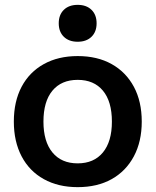

<svg xmlns="http://www.w3.org/2000/svg" viewBox="-20 -761 641 791"><path d="M300 10Q220 10 160.5 -23Q101 -56 69 -117Q37 -178 37 -260Q37 -343 69 -403.5Q101 -464 160.5 -497Q220 -530 300 -530Q381 -530 440 -497Q499 -464 531.5 -403.5Q564 -343 564 -260Q564 -178 531.5 -117Q499 -56 440 -23Q381 10 300 10ZM300 -88Q367 -88 404 -133Q441 -178 441 -260Q441 -343 404 -387.5Q367 -432 300 -432Q233 -432 196 -387.5Q159 -343 159 -260Q159 -178 196 -133Q233 -88 300 -88ZM300 -589Q264 -589 243 -609.5Q222 -630 222 -665Q222 -700 243 -720.5Q264 -741 300 -741Q336 -741 357 -720.5Q378 -700 378 -665Q378 -630 357 -609.5Q336 -589 300 -589Z"/></svg>

Font: M PLUS 2 SemiBold
Style: Regular
Weight: 600
Designer: Coji Morishita
Foundry: UNDERFOREST DESIGN
Version: Version 1.001